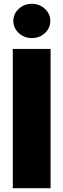

<svg xmlns="http://www.w3.org/2000/svg" viewBox="-20 -983 331 1003"><path d="M244.3 -727.3V0H46.9V-727.3ZM214.7 -810.4Q186.4 -784.1 146.3 -784.1Q106.2 -784.1 77.9 -810.4Q49.7 -836.6 49.7 -873.6Q49.7 -910.5 77.9 -936.8Q106.2 -963.1 146.3 -963.1Q186.4 -963.1 214.7 -936.8Q242.9 -910.5 242.9 -873.6Q242.9 -836.6 214.7 -810.4Z"/></svg>

Font: Karasuma Gothic
Style: Black
Weight: 900
Designer: Rasmus Andersson / Ryoko Nishizuka
Foundry: Genbu
Version: Version 1.00